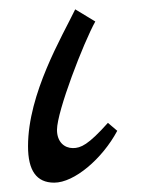

<svg xmlns="http://www.w3.org/2000/svg" viewBox="-20 -392 328 411"><path d="M211 -129C169 -82 153 -75 136 -75C118 -75 102 -88 102 -114C102 -154 159 -301 184 -346L141 -372C113 -314 40 -192 40 -79C40 -27 58 -1 96 -1C139 -1 199 -52 231 -112Z"/></svg>

Font: Marck Script
Style: Regular
Weight: 400
Designer: Denis Masharov, Marck Fogel
Foundry: Denis Masharov
Version: Version 1.002